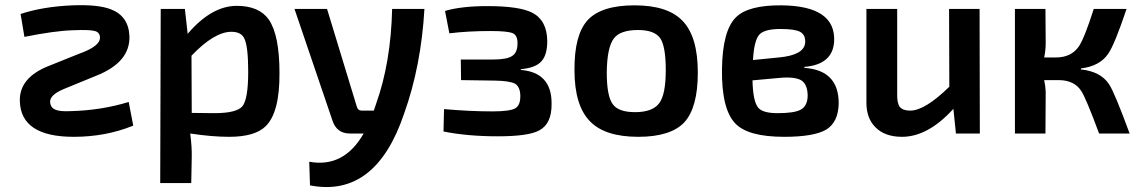

<svg xmlns="http://www.w3.org/2000/svg" viewBox="-20 -525 4472 755"><path d="M61 -470Q148 -499 265 -504Q367 -508 417 -488Q486 -461 489 -382Q492 -280 358 -227L231 -175Q176 -152 177 -124Q179 -100 200 -93Q216 -86 258 -88Q378 -91 486 -124L504 -31Q396 13 270 13Q62 13 58 -127Q55 -221 175 -267L292 -314Q376 -344 373 -379Q372 -398 353 -403Q332 -409 266 -406Q196 -404 76 -380Z M718 -392Q812 -502 911 -502Q999 -502 1037 -448Q1079 -387 1079 -238Q1080 -83 1025 -29Q983 13 881 13Q814 13 728 0Q735 54 734 93L732 195H610L612 -490H707ZM823 -80Q910 -80 933 -107Q956 -135 956 -243Q956 -342 941 -373Q929 -400 890 -400Q823 -400 733 -306L734 -81Z M1649 -490Q1636 -265 1569 -78Q1457 254 1199 204L1196 111Q1332 136 1410 0H1356Q1305 0 1288 -49L1138 -490H1266L1383 -106Q1387 -90 1403 -90H1450L1459 -117Q1517 -279 1522 -490Z M1730 -482Q1794 -501 1897 -501Q2022 -501 2073 -475Q2131 -445 2132 -364Q2132 -310 2110 -285Q2087 -258 2028 -253V-250Q2150 -240 2149 -117Q2150 -38 2100 -12Q2058 11 1938 11Q1817 11 1724 -8L1726 -96Q1828 -87 1916 -87Q1985 -87 2006 -99Q2027 -111 2026 -150Q2025 -184 2005 -196Q1984 -207 1927 -208L1793 -210L1792 -291H1919Q1974 -291 1994 -305Q2015 -318 2015 -355Q2015 -386 1997 -394Q1978 -403 1909 -403Q1821 -403 1747 -394Z M2664 -443Q2724 -381 2724 -240Q2724 -102 2671 -44Q2617 13 2490 13Q2360 13 2301 -47Q2239 -109 2239 -249Q2238 -388 2291 -446Q2345 -504 2475 -504Q2606 -504 2664 -443ZM2394 -374Q2367 -339 2366 -240Q2366 -148 2389 -116Q2411 -84 2477 -84Q2546 -84 2572 -119Q2598 -153 2598 -249Q2598 -343 2576 -375Q2553 -407 2489 -407Q2419 -407 2394 -374Z M3143 -258Q3279 -249 3278 -117Q3276 -45 3230 -16Q3182 13 3064 13Q2922 13 2872 -39Q2817 -95 2819 -253Q2821 -405 2874 -457Q2922 -505 3053 -504Q3268 -502 3260 -361Q3254 -271 3143 -262ZM3042 -299Q3141 -308 3146 -356Q3149 -387 3126 -400Q3105 -411 3049 -411Q2986 -411 2966 -389Q2945 -365 2941 -289ZM2939 -209Q2941 -125 2962 -101Q2980 -80 3038 -80Q3104 -80 3129 -94Q3156 -109 3156 -150Q3155 -191 3134 -207Q3110 -224 3049 -219Z M3833 0H3739L3729 -97Q3629 13 3527 13Q3459 13 3422 -25Q3386 -61 3387 -125V-490H3508V-157Q3507 -120 3518 -105Q3530 -90 3559 -90Q3617 -90 3713 -184L3712 -490H3832Z M4230 -252Q4308 -244 4341 -194Q4363 -161 4422 0H4302Q4250 -140 4232 -167Q4205 -209 4145 -210H4086Q4091 -187 4092 -164L4091 0H3971V-490H4091L4092 -354Q4092 -329 4086 -299H4132Q4192 -299 4222 -342Q4244 -374 4281 -490H4410Q4363 -350 4338 -314Q4305 -265 4231 -256Z"/></svg>

Font: Taylor Sans Upright Semi Bold
Style: Regular
Weight: 600
Italic angle: -8°
Designer: Natanael Gama
Version: Version 1.001 September 8, 2015